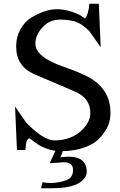

<svg xmlns="http://www.w3.org/2000/svg" viewBox="-20 -788 640 1020"><path d="M198 212H258Q375 212 419 170Q441 149 441 125Q441 28 301 48L325 -14H287L244 79L319 74Q368 74 368 115Q368 156 333 169Q269 192 206 180ZM408 -706Q346 -738 283 -739Q220 -739 147 -695Q111 -673 89 -633Q66 -593 66 -544V-540Q66 -436 162 -394Q270 -347 377 -302Q460 -267 460 -188Q460 -137 409 -91Q357 -45 276 -42Q273 -42 270 -42Q211 -42 119 -137L60 -222L70 9H115Q118 -54 137 -53L184 -19Q243 15 304 15Q412 15 482 -31Q510 -49 539 -92Q567 -134 567 -189Q567 -302 471 -366Q430 -394 319 -433Q168 -485 168 -556Q168 -602 206 -643Q243 -684 301 -684Q359 -683 391 -669Q422 -655 455 -622L515 -537L505 -768H455Q449 -707 431 -690Z"/></svg>

Font: Sawarabi Mincho
Style: Regular
Weight: 400
Version: Version 1.082; ttfautohint (v1.8.4.7-5d5b)